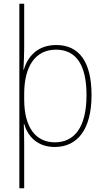

<svg xmlns="http://www.w3.org/2000/svg" viewBox="-20 -780 564 1032"><path d="M472 -269C472 -447 406 -538 282 -538C181 -538 128 -475 108 -405H106C108 -441 110 -491 110 -523V-760H84V232H110V-4C110 -42 109 -80 108 -113H110C129 -49 179 10 274 10C397 10 472 -85 472 -269ZM445 -269C445 -93 378 -15 275 -15C175 -15 110 -91 110 -246V-275C110 -424 170 -513 281 -513C390 -513 445 -430 445 -269Z"/></svg>

Font: Noto Sans Lao SemiCondensed Thin
Style: Regular
Weight: 100
Width: 4
Designer: Monotype Design Team
Foundry: Monotype Imaging Inc.
Version: Version 2.003